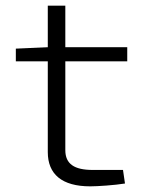

<svg xmlns="http://www.w3.org/2000/svg" viewBox="-20 -651 525 679"><path d="M211 -434H430V-484H211V-631H149V-484L36 -479V-434H149V-113C149 -35 199 8 299 8C325 8 385 4 422 -2L415 -50H308C243 -50 211 -71 211 -120Z"/></svg>

Font: Exo 2 Light Expanded
Style: Regular
Weight: 300
Width: 7
Designer: Natanael Gama
Version: Version 1.001;PS 001.001;hotconv 1.0.70;makeotf.lib2.5.58329